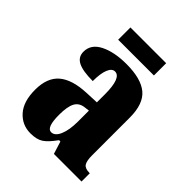

<svg xmlns="http://www.w3.org/2000/svg" viewBox="-198 -798 919 919"><g transform="rotate(45 261.5 -338.5)"><path d="M34 -154Q34 -235 79.5 -274Q125 -313 218 -317L286 -320V-374Q286 -486 243 -486Q223 -486 211.5 -458Q200 -430 200 -378Q133 -378 101 -394Q69 -410 69 -446Q69 -497 122 -523.5Q175 -550 257 -550Q356 -550 402.5 -511Q449 -472 449 -380V-126Q449 -86 459.5 -71Q470 -56 499 -56H502V0H315L295 -64H286Q256 -22 232 -6Q208 10 166 10Q109 10 71.5 -32Q34 -74 34 -154ZM287 -191V-265L262 -262Q228 -258 214 -231.5Q200 -205 200 -150Q200 -64 232 -64Q257 -64 272 -99Q287 -134 287 -191ZM146 -687H388V-604H146Z"/></g></svg>

Font: Noto Serif CondBlack
Style: Regular
Weight: 900
Width: 3
Designer: Monotype Design Team
Foundry: Monotype Imaging Inc.
Version: Version 1.001